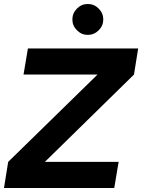

<svg xmlns="http://www.w3.org/2000/svg" viewBox="-24 -943 713 963"><path d="M465 -569H94L116 -700H669L648 -569L201 -131H571L549 0H-4L17 -131ZM339 -845Q339 -877 362 -900Q385 -923 416 -923Q448 -923 471 -900Q494 -877 494 -845Q494 -814 471 -791Q448 -768 416 -768Q385 -768 362 -791Q339 -814 339 -845Z"/></svg>

Font: Oak Sans
Style: Bold Italic
Weight: 700
Italic angle: -9.5°
Foundry: Erik Kennedy, Walven
Version: Version 1.000